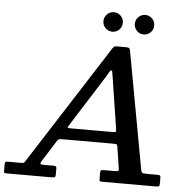

<svg xmlns="http://www.w3.org/2000/svg" viewBox="-113 -1017 1090 1079"><g transform="rotate(5 431.5 -477.5)"><path d="M663 -845Q686 -845 702 -861Q718 -877 718 -900Q718 -922.5 702 -938.8Q686 -955 663 -955Q640.5 -955 624.5 -938.8Q608.5 -922.5 608.5 -900Q608.5 -877 624.5 -861Q640.5 -845 663 -845ZM486.5 -845Q509 -845 525 -861Q541 -877 541 -900Q541 -922.5 525 -938.8Q509 -955 486.5 -955Q463.5 -955 447.5 -938.8Q431.5 -922.5 431.5 -900Q431.5 -877 447.5 -861Q463.5 -845 486.5 -845ZM472.5 -589Q482 -604.5 488.2 -616.2Q494.5 -628 499 -628Q504.5 -628 505.8 -619Q507 -610 510.5 -590.5L554.5 -306.5Q557.5 -290 554.8 -286.8Q552 -283.5 533 -283.5H304Q279.5 -283.5 283.2 -289.8Q287 -296 295 -308.5ZM-51.5 -17.5Q-51.5 -6 -49.8 -3Q-48 0 -36 0H219Q233 0 236.5 -3.5Q240 -7 240 -20.5V-50.5Q240 -60.5 235.8 -63.2Q231.5 -66 222 -66H167Q150 -66 148.5 -70.5Q147 -75 152.5 -83.5L230.5 -207.5Q235.5 -215.5 242.2 -217Q249 -218.5 262.5 -218.5H540.5Q556 -218.5 562.5 -217.8Q569 -217 571 -203L589 -86Q591.5 -72.5 588 -69.2Q584.5 -66 568 -66H507.5Q495 -66 491 -63.2Q487 -60.5 487 -48V-17Q487 -7 489.2 -3.5Q491.5 0 501.5 0H807.5Q819.5 0 823.2 -3.2Q827 -6.5 827 -18V-48Q827 -59.5 823.8 -62.8Q820.5 -66 809.5 -66H750.5Q729.5 -66 723.8 -69.5Q718 -73 715 -90L595.5 -743.5Q594 -752.5 591.8 -757.2Q589.5 -762 584.2 -763.5Q579 -765 568 -765H521.5Q507.5 -765 503 -761.2Q498.5 -757.5 493.5 -749.5L66.5 -83Q61.5 -75 58.2 -70.5Q55 -66 41 -66H-35.5Q-47 -66 -49.2 -62.2Q-51.5 -58.5 -51.5 -47.5Z"/></g></svg>

Font: Besley Medium
Style: Italic
Weight: 500
Italic angle: -13°
Designer: Owen Earl
Foundry: indestructible type*
Version: Version 2.001